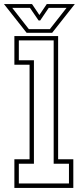

<svg xmlns="http://www.w3.org/2000/svg" viewBox="-56 -928 398 948"><path d="M15 0V-141.5H90V-608.5H15V-750H231V-141.5H306V0ZM37 -22H284.5V-119.5H209V-728.5H37V-630.5H111.5V-119.5H37ZM75.5 -766 -36.5 -908H102L138.5 -854L175 -908H313.5L201.5 -766ZM86.5 -784H190L272.5 -889H184.5L142.5 -827H134.5L92 -889H4.5Z"/></svg>

Font: Tourney Condensed ExtraLight
Style: Regular
Weight: 200
Width: 3
Designer: Tyler Finck
Foundry: Etcetera Type Co
Version: Version 1.010; ttfautohint (v1.8.3)